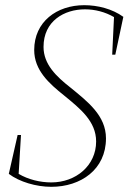

<svg xmlns="http://www.w3.org/2000/svg" viewBox="-20 -707 496 741"><path d="M14 -36C55 -5 120 14 178 14C292 14 389 -53 389 -173C389 -261 318 -315 252 -369C197 -412 148 -459 148 -526C148 -626 228 -671 308 -671C346 -671 386 -661 420 -641L413 -496H425L456 -642C413 -673 357 -687 305 -687C199 -687 112 -623 112 -514C112 -436 169 -385 228 -338C289 -288 351 -239 351 -161C351 -68 273 -3 178 -3C135 -3 89 -14 52 -36L61 -186H48Z"/></svg>

Font: Source Serif 4 Display Light
Style: Italic
Weight: 300
Italic angle: -12°
Designer: Frank Grießhammer
Foundry: Adobe Systems Incorporated
Version: Version 4.004;hotconv 1.0.117;makeotfexe 2.5.65602